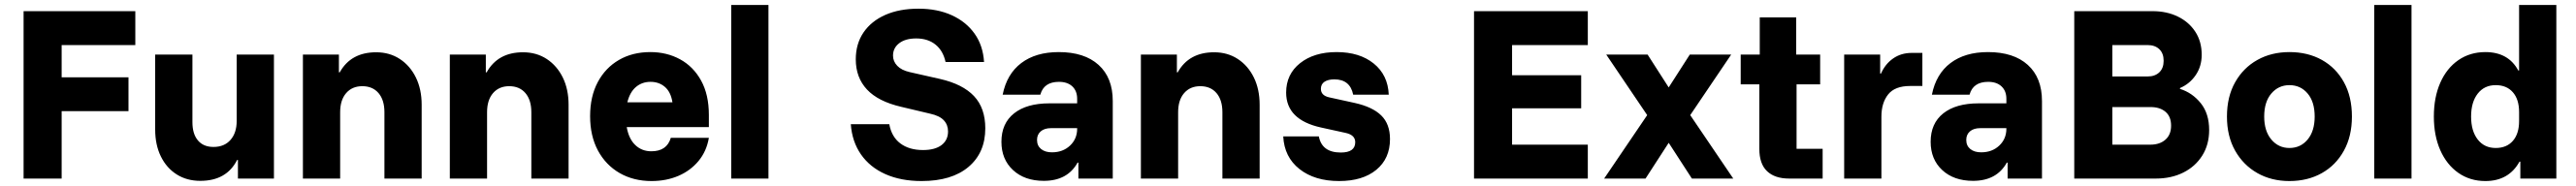

<svg xmlns="http://www.w3.org/2000/svg" viewBox="-20 -720 10374 750"><path d="M228.3 0H75V-675H525V-538.3H228.3V-408.3H497.5V-271.7H228.3Z M786.7 9.2Q732.5 9.2 691.7 -16.7Q650.8 -42.5 627.9 -89.2Q605 -135.8 605 -197.5V-500H755V-227.5Q755 -180 777.1 -153.8Q799.2 -127.5 840 -127.5Q883.3 -127.5 908.3 -155.8Q933.3 -184.2 933.3 -232.5V-500H1083.3V0H938.3V-75H935Q892.5 9.2 786.7 9.2Z M1200 0V-500H1345V-428.3H1348.3Q1393.3 -509.2 1495 -509.2Q1549.2 -509.2 1590.4 -482.1Q1631.7 -455 1655 -407.5Q1678.3 -360 1678.3 -297.5V0H1528.3V-267.5Q1528.3 -316.7 1504.6 -344.6Q1480.8 -372.5 1439.2 -372.5Q1398.3 -372.5 1374.2 -344.6Q1350 -316.7 1350 -267.5V0Z M1791.7 0V-500H1936.7V-428.3H1940Q1985 -509.2 2086.7 -509.2Q2140.8 -509.2 2182.1 -482.1Q2223.3 -455 2246.7 -407.5Q2270 -360 2270 -297.5V0H2120V-267.5Q2120 -316.7 2096.2 -344.6Q2072.5 -372.5 2030.8 -372.5Q1990 -372.5 1965.8 -344.6Q1941.7 -316.7 1941.7 -267.5V0Z M2604.2 10Q2531.7 10 2475.8 -22.1Q2420 -54.2 2388.3 -112.9Q2356.7 -171.7 2356.7 -251.7Q2356.7 -330.8 2387.5 -388.8Q2418.3 -446.7 2472.9 -478.3Q2527.5 -510 2599.2 -510Q2665.8 -510 2719.2 -480.8Q2772.5 -451.7 2803.8 -395Q2835 -338.3 2835 -256.7V-207.5H2504.2Q2512.5 -160 2538.8 -135Q2565 -110 2603.3 -110Q2665.8 -110 2681.7 -164.2H2835Q2825.8 -110 2793.3 -70.8Q2760.8 -31.7 2712.1 -10.8Q2663.3 10 2604.2 10ZM2506.7 -307.5H2688.3Q2681.7 -349.2 2657.9 -369.6Q2634.2 -390 2600 -390Q2565.8 -390 2541.2 -369.2Q2516.7 -348.3 2506.7 -307.5Z M2925 0V-700H3075V0Z M3691.7 10Q3608.3 10 3545.8 -17.9Q3483.3 -45.8 3447.5 -97.5Q3411.7 -149.2 3406.7 -219.2H3561.7Q3570.8 -168.3 3606.2 -141.7Q3641.7 -115 3697.5 -115Q3745.8 -115 3772.1 -135Q3798.3 -155 3798.3 -190Q3798.3 -216.7 3781.2 -235Q3764.2 -253.3 3725.8 -261.7L3610 -289.2Q3516.7 -310.8 3471.7 -359.2Q3426.7 -407.5 3426.7 -480.8Q3426.7 -543.3 3457.9 -589.2Q3489.2 -635 3545.8 -660Q3602.5 -685 3679.2 -685Q3755 -685 3812.9 -658.8Q3870.8 -632.5 3905 -584.6Q3939.2 -536.7 3943.3 -470H3788.3Q3778.3 -515.8 3747.5 -540.4Q3716.7 -565 3670 -565Q3626.7 -565 3601.7 -545.8Q3576.7 -526.7 3576.7 -495.8Q3576.7 -472.5 3593.8 -454.6Q3610.8 -436.7 3644.2 -429.2L3765.8 -401.7Q3857.5 -380.8 3902.9 -332.5Q3948.3 -284.2 3948.3 -202.5Q3948.3 -104.2 3880.8 -47.1Q3813.3 10 3691.7 10Z M4184.2 9.2Q4106.7 9.2 4060 -34.2Q4013.3 -77.5 4013.3 -148.3Q4013.3 -222.5 4064.2 -262.9Q4115 -303.3 4206.7 -303.3H4318.3V-321.7Q4318.3 -353.3 4298.8 -371.7Q4279.2 -390 4245 -390Q4184.2 -390 4170 -338.3H4018.3Q4035 -421.7 4093.3 -465.8Q4151.7 -510 4244.2 -510Q4347.5 -510 4404.6 -458.3Q4461.7 -406.7 4461.7 -312.5V0H4323.3V-64.2H4320Q4279.2 9.2 4184.2 9.2ZM4216.7 -105.8Q4260.8 -105.8 4289.6 -132.9Q4318.3 -160 4318.3 -200.8V-203.3H4213.3Q4186.7 -203.3 4171.7 -190.4Q4156.7 -177.5 4156.7 -155.8Q4156.7 -132.5 4172.9 -119.2Q4189.2 -105.8 4216.7 -105.8Z M4575 0V-500H4720V-428.3H4723.3Q4768.3 -509.2 4870 -509.2Q4924.2 -509.2 4965.4 -482.1Q5006.7 -455 5030 -407.5Q5053.3 -360 5053.3 -297.5V0H4903.3V-267.5Q4903.3 -316.7 4879.6 -344.6Q4855.8 -372.5 4814.2 -372.5Q4773.3 -372.5 4749.2 -344.6Q4725 -316.7 4725 -267.5V0Z M5373.3 10Q5275 10 5213.8 -38.3Q5152.5 -86.7 5148.3 -170H5291.7Q5304.2 -105 5380 -105Q5438.3 -105 5438.3 -146.7Q5438.3 -175.8 5399.2 -184.2L5300.8 -205.8Q5160 -236.7 5160 -346.7Q5160 -420.8 5216.3 -465.4Q5272.5 -510 5363.3 -510Q5455.8 -510 5512.9 -463.8Q5570 -417.5 5573.3 -338.3H5430Q5417.5 -400 5354.2 -400Q5329.2 -400 5314.6 -390.4Q5300 -380.8 5300 -361.7Q5300 -335 5333.3 -327.5L5435.8 -305Q5507.5 -289.2 5542.9 -254.6Q5578.3 -220 5578.3 -159.2Q5578.3 -80.8 5523.3 -35.4Q5468.3 10 5373.3 10Z M6375 0H5916.7V-675H6375V-538.3H6070V-416.7H6348.3V-283.3H6070V-136.7H6375Z M6440.8 0 6614.2 -255.8 6449.2 -500H6615.8L6700.8 -367.5L6785.8 -500H6952.5L6787.5 -255.8L6960.8 0H6794.2L6700.8 -144.2L6607.5 0Z M7185.8 0Q7128.3 0 7097.1 -29.6Q7065.8 -59.2 7065.8 -120V-380H6990.8V-500H7067.5V-650H7214.2V-500H7310.8V-380H7215.8V-120H7320.8V0Z M7407.5 0V-500H7552.5V-423.3H7555.8Q7572.5 -461.7 7604.6 -484.2Q7636.7 -506.7 7680 -506.7H7722.5V-373.3H7673.3Q7611.7 -373.3 7584.6 -339.2Q7557.5 -305 7557.5 -250V0Z M7926.7 9.2Q7849.2 9.2 7802.5 -34.2Q7755.8 -77.5 7755.8 -148.3Q7755.8 -222.5 7806.7 -262.9Q7857.5 -303.3 7949.2 -303.3H8060.8V-321.7Q8060.8 -353.3 8041.2 -371.7Q8021.7 -390 7987.5 -390Q7926.7 -390 7912.5 -338.3H7760.8Q7777.5 -421.7 7835.8 -465.8Q7894.2 -510 7986.7 -510Q8090 -510 8147.1 -458.3Q8204.2 -406.7 8204.2 -312.5V0H8065.8V-64.2H8062.5Q8021.7 9.2 7926.7 9.2ZM7959.2 -105.8Q8003.3 -105.8 8032.1 -132.9Q8060.8 -160 8060.8 -200.8V-203.3H7955.8Q7929.2 -203.3 7914.2 -190.4Q7899.2 -177.5 7899.2 -155.8Q7899.2 -132.5 7915.4 -119.2Q7931.7 -105.8 7959.2 -105.8Z M8334.2 0V-675H8649.2Q8706.7 -675 8751.2 -653.3Q8795.8 -631.7 8821.7 -592.1Q8847.5 -552.5 8847.5 -499.2Q8847.5 -452.5 8823.3 -417.1Q8799.2 -381.7 8760 -365V-361.7Q8810 -345.8 8843.8 -303.8Q8877.5 -261.7 8877.5 -195.8Q8877.5 -136.7 8849.6 -92.5Q8821.7 -48.3 8773.3 -24.2Q8725 0 8662.5 0ZM8487.5 -411.7H8630Q8659.2 -411.7 8676.7 -428.3Q8694.2 -445 8694.2 -475Q8694.2 -505 8676.7 -521.7Q8659.2 -538.3 8630 -538.3H8487.5ZM8487.5 -136.7H8640.8Q8678.3 -136.7 8701.2 -156.7Q8724.2 -176.7 8724.2 -213.3Q8724.2 -250 8701.7 -269.2Q8679.2 -288.3 8641.7 -288.3H8487.5Z M9200.8 10Q9128.3 10 9071.7 -22.1Q9015 -54.2 8982.1 -112.5Q8949.2 -170.8 8949.2 -250Q8949.2 -330 8982.1 -388.3Q9015 -446.7 9071.7 -478.3Q9128.3 -510 9200.8 -510Q9275 -510 9331.7 -478.3Q9388.3 -446.7 9420.4 -388.3Q9452.5 -330 9452.5 -250Q9452.5 -170.8 9420 -112.1Q9387.5 -53.3 9330.8 -21.7Q9274.2 10 9200.8 10ZM9200.8 -123.3Q9245.8 -123.3 9274.2 -157.5Q9302.5 -191.7 9302.5 -250Q9302.5 -309.2 9274.2 -342.9Q9245.8 -376.7 9200.8 -376.7Q9156.7 -376.7 9127.9 -342.9Q9099.2 -309.2 9099.2 -250Q9099.2 -191.7 9127.9 -157.5Q9156.7 -123.3 9200.8 -123.3Z M9542.5 0V-700H9692.5V0Z M9990 10Q9928.3 10 9881.2 -22.9Q9834.2 -55.8 9808.3 -114.6Q9782.5 -173.3 9782.5 -250Q9782.5 -327.5 9808.3 -386.2Q9834.2 -445 9881.2 -477.5Q9928.3 -510 9990 -510Q10082.5 -510 10122.5 -435.8H10125.8V-700H10275.8V0H10130.8V-68.3H10127.5Q10084.2 10 9990 10ZM10031.7 -123.3Q10075.8 -123.3 10100.8 -152.1Q10125.8 -180.8 10125.8 -231.7V-268.3Q10125.8 -319.2 10100.8 -347.9Q10075.8 -376.7 10031.7 -376.7Q9985.8 -376.7 9959.2 -342.5Q9932.5 -308.3 9932.5 -250Q9932.5 -191.7 9959.2 -157.5Q9985.8 -123.3 10031.7 -123.3Z"/></svg>

Font: Funnel Sans ExtraBold
Style: Regular
Weight: 800
Version: Version 1.000; Beta; Release 5; Build 24; ttfautohint (v1.8.